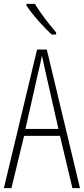

<svg xmlns="http://www.w3.org/2000/svg" viewBox="-20 -969 432 989"><path d="M160 -949H116V-941C147 -892 207 -828 246 -791H269V-802C232 -846 192 -895 160 -949ZM353 0H392L221 -714H171L0 0H39L104 -269H289ZM215 -596 281 -305H111L177 -597C185 -631 191 -654 196 -683C202 -654 207 -630 215 -596Z"/></svg>

Font: Noto Sans Armenian ExtraCondensed ExtraLight
Style: Regular
Weight: 200
Width: 2
Designer: Monotype Design Team
Foundry: Monotype Imaging Inc.
Version: Version 2.008